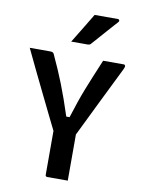

<svg xmlns="http://www.w3.org/2000/svg" viewBox="-101 -1014 801 1082"><g transform="rotate(10 300.0 -473.0)"><path d="M364 0H247Q236 0 236 -11V-262Q222 -290 197 -341Q172 -392 141 -455.5Q110 -519 79 -583Q48 -647 23 -700H141Q152 -700 157 -696Q162 -692 167 -678Q200 -608 230 -532Q260 -456 293 -354H312Q328 -405 341.5 -444.5Q355 -484 369.5 -521Q384 -558 401.5 -600.5Q419 -643 443 -700H561Q567 -700 569.5 -694Q572 -688 565 -674Q517 -578 466.5 -474Q416 -370 364 -264ZM351 -946H484Q490 -946 492.5 -941Q495 -936 491 -931Q472 -910 458 -894Q444 -878 430.5 -863Q417 -848 400 -828.5Q383 -809 358 -781Q352 -775 342 -775H247Q275 -820 299 -860Q323 -900 351 -946Z"/></g></svg>

Font: Recursive Mn Lnr St SmB
Style: Regular
Weight: 600
Monospace: yes
Version: Version 1.079;hotconv 1.0.112;makeotfexe 2.5.65598; ttfautoh